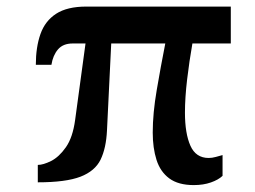

<svg xmlns="http://www.w3.org/2000/svg" viewBox="-20 -548 763 575"><path d="M560.4 6.3Q514.1 6.3 487 -13.7Q460 -33.7 448.7 -69.3Q437.4 -104.9 437.4 -151Q437.4 -208.8 449.5 -279.1Q461.5 -349.4 475 -417.8H313.1L300.4 -157.4Q297.9 -104.5 281.3 -70.1Q264.6 -35.7 220.9 -18.8Q177.2 -2 93.2 -2V-54.1Q109.4 -54.1 133.1 -65.9Q156.7 -77.7 177.3 -107Q197.9 -136.3 205 -188.8L236.1 -417.8H197.7Q168.8 -417.8 153.6 -400Q138.4 -382.1 134 -353.9H87.3Q87.3 -406.9 101.2 -446.1Q115 -485.3 148.1 -506.8Q181.2 -528.3 238.5 -528.3H671.2V-417.8H556.2Q546.9 -365 540.4 -310.2Q533.9 -255.4 533.9 -210.7Q533.9 -148.4 550.2 -111.7Q566.5 -74.9 605 -74.9Q615 -74.9 626.3 -78Q637.5 -81.1 646.5 -83.6V-21.4Q634.1 -9.5 611.5 -1.6Q589 6.3 560.4 6.3Z"/></svg>

Font: Comme
Style: Regular
Weight: 400
Designer: Vernon Adams
Foundry: Vernon Adams
Version: Version 1.000;gftools[0.9.27]